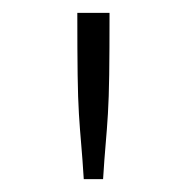

<svg xmlns="http://www.w3.org/2000/svg" viewBox="-20 -685 290 298"><path d="M100 -665H150Q150 -605 149.5 -569Q149 -533 147.5 -508.5Q146 -484 144 -461.5Q142 -439 140 -407H110Q108 -439 106 -461.5Q104 -484 102.5 -508Q101 -532 100.5 -568.5Q100 -605 100 -665Z"/></svg>

Font: Inconsolata UltraCondensed
Style: Regular
Weight: 400
Width: 1
Monospace: yes
Designer: Raph Levien, Cyreal, Brenton Simpson
Foundry: Raph Levien, Cyreal, Google
Version: Version 3.001; ttfautohint (v1.8.2.53-6de2)